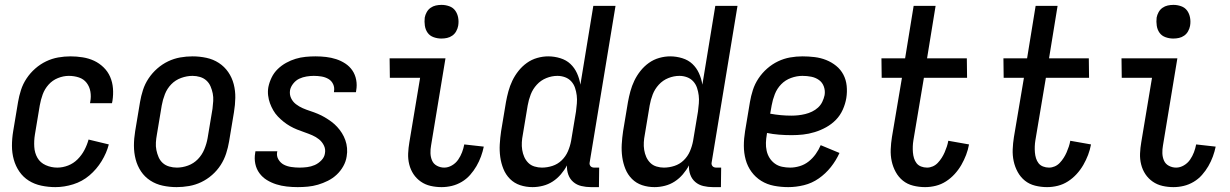

<svg xmlns="http://www.w3.org/2000/svg" viewBox="-20 -759 5040 787"><path d="M207 8Q178 8 149.5 2Q121 -4 98 -18.5Q75 -33 59.5 -55.5Q44 -78 36.5 -105Q29 -132 29 -161.5Q29 -191 34 -221L54 -341Q58 -365 66 -390Q74 -415 89 -437.5Q104 -460 124.5 -478Q145 -496 169 -507.5Q193 -519 218.5 -523.5Q244 -528 269 -528Q294 -528 319 -524Q344 -520 365.5 -510Q387 -500 404.5 -483Q422 -466 431.5 -444Q441 -422 443 -397Q445 -372 441 -346L439 -336H349L350 -342Q354 -363 350.5 -383.5Q347 -404 335 -419.5Q323 -435 303.5 -441.5Q284 -448 262 -448Q240 -448 217.5 -439Q195 -430 179 -412Q163 -394 155 -372Q147 -350 143 -327L123 -207Q119 -182 120.5 -157Q122 -132 133.5 -112Q145 -92 167.5 -82Q190 -72 215 -72Q237 -72 259 -80.5Q281 -89 298 -106Q315 -123 326 -144Q337 -165 343 -187L426 -167Q417 -132 396.5 -98.5Q376 -65 346.5 -40Q317 -15 280 -3.5Q243 8 207 8Z M704 8Q675 8 647 2Q619 -4 596 -19Q573 -34 558 -56.5Q543 -79 536 -106Q529 -133 529 -162Q529 -191 534 -221L554 -341Q558 -365 566 -390Q574 -415 589 -437.5Q604 -460 624.5 -478Q645 -496 669 -507.5Q693 -519 718.5 -523.5Q744 -528 769 -528Q798 -528 826 -522Q854 -516 877 -501Q900 -486 915.5 -463.5Q931 -441 938 -414Q945 -387 944.5 -358Q944 -329 939 -299L919 -179Q915 -155 907 -130Q899 -105 884.5 -82.5Q870 -60 849.5 -42Q829 -24 805 -12.5Q781 -1 755 3.5Q729 8 704 8ZM705 -72Q728 -72 751 -80.5Q774 -89 791 -106.5Q808 -124 817.5 -147Q827 -170 831 -193L851 -313Q853 -329 854 -345Q855 -361 852 -376Q849 -391 843 -405Q837 -419 826 -429Q815 -439 800 -443.5Q785 -448 769 -448Q746 -448 722.5 -439.5Q699 -431 682 -413.5Q665 -396 656 -373Q647 -350 643 -327L623 -207Q620 -191 619 -175Q618 -159 621 -144Q624 -129 630 -115Q636 -101 647 -91Q658 -81 673.5 -76.5Q689 -72 705 -72Z M1200 8Q1178 8 1155.5 5.5Q1133 3 1112.5 -3.5Q1092 -10 1074 -21Q1056 -32 1043.5 -49Q1031 -66 1026.5 -87.5Q1022 -109 1026 -132L1027 -139H1117L1116 -136Q1113 -119 1121.5 -105Q1130 -91 1143.5 -84Q1157 -77 1174 -74.5Q1191 -72 1208 -72Q1223 -72 1239 -74Q1255 -76 1270 -82.5Q1285 -89 1297.5 -102Q1310 -115 1312 -131Q1315 -148 1307.5 -163Q1300 -178 1287.5 -188Q1275 -198 1260 -204.5Q1245 -211 1229 -216.5Q1213 -222 1198 -228Q1183 -234 1169 -242Q1155 -250 1142.5 -260Q1130 -270 1119 -281.5Q1108 -293 1100 -307Q1092 -321 1086.5 -336Q1081 -351 1079 -368Q1077 -385 1080 -402Q1084 -422 1093.5 -441.5Q1103 -461 1118.5 -476Q1134 -491 1153 -501.5Q1172 -512 1192 -518Q1212 -524 1232.5 -526Q1253 -528 1273 -528Q1295 -528 1316.5 -525.5Q1338 -523 1358 -516.5Q1378 -510 1395.5 -498.5Q1413 -487 1424.5 -470Q1436 -453 1440 -431.5Q1444 -410 1440 -388L1439 -381H1349V-384Q1352 -400 1345.5 -414Q1339 -428 1326 -435.5Q1313 -443 1297.5 -445.5Q1282 -448 1266 -448Q1252 -448 1236.5 -445.5Q1221 -443 1207 -436.5Q1193 -430 1182.5 -417Q1172 -404 1169 -390Q1166 -372 1173 -357Q1180 -342 1193 -332Q1206 -322 1221 -315.5Q1236 -309 1251.5 -304Q1267 -299 1282.5 -292.5Q1298 -286 1311.5 -278Q1325 -270 1338 -260.5Q1351 -251 1362 -239Q1373 -227 1381.5 -213.5Q1390 -200 1395.5 -184.5Q1401 -169 1402.5 -152Q1404 -135 1401 -118Q1398 -97 1387 -77.5Q1376 -58 1360 -43Q1344 -28 1324 -18Q1304 -8 1283.5 -2Q1263 4 1242 6Q1221 8 1200 8Z M1790 8Q1767 8 1745 3Q1723 -2 1705 -14.5Q1687 -27 1675 -45Q1663 -63 1657.5 -85Q1652 -107 1653 -130Q1654 -153 1658 -176L1702 -440H1578L1577 -520H1806L1747 -163Q1744 -147 1744.5 -131Q1745 -115 1751 -101Q1757 -87 1771 -79.5Q1785 -72 1801 -72Q1817 -72 1832.5 -81Q1848 -90 1858 -104.5Q1868 -119 1874 -135Q1880 -151 1883 -167L1963 -158Q1959 -138 1951.5 -117.5Q1944 -97 1933 -78Q1922 -59 1907 -42Q1892 -25 1872.5 -13.5Q1853 -2 1832 3Q1811 8 1790 8ZM1789 -601Q1773 -601 1757.5 -606.5Q1742 -612 1733 -624.5Q1724 -637 1721.5 -653.5Q1719 -670 1721 -687Q1723 -698 1729 -709Q1735 -720 1745 -727Q1755 -734 1766.5 -736.5Q1778 -739 1790 -739Q1806 -739 1821.5 -733.5Q1837 -728 1846 -715.5Q1855 -703 1858 -686.5Q1861 -670 1858 -653Q1856 -642 1850 -631Q1844 -620 1834 -613Q1824 -606 1812.5 -603.5Q1801 -601 1789 -601Z M2163 8Q2136 8 2112 0Q2088 -8 2070.5 -25.5Q2053 -43 2043.5 -66.5Q2034 -90 2030.5 -115.5Q2027 -141 2028.5 -167.5Q2030 -194 2034 -221L2054 -341Q2058 -363 2064 -385Q2070 -407 2080 -428Q2090 -449 2105 -468Q2120 -487 2139.5 -501Q2159 -515 2182 -521.5Q2205 -528 2227 -528Q2252 -528 2276.5 -520.5Q2301 -513 2318 -497Q2335 -481 2345 -459Q2355 -437 2359 -412L2412 -735H2503L2397 -93Q2396 -89 2397 -85Q2398 -81 2400.5 -78Q2403 -75 2407 -73.5Q2411 -72 2416 -72H2436L2435 8H2402Q2382 8 2363 3.5Q2344 -1 2330 -13Q2316 -25 2309.5 -43Q2303 -61 2304 -81Q2294 -62 2279 -44.5Q2264 -27 2245.5 -15Q2227 -3 2205.5 2.5Q2184 8 2163 8ZM2201 -72Q2223 -72 2244.5 -79Q2266 -86 2282.5 -102Q2299 -118 2308 -139Q2317 -160 2321 -182L2341 -302Q2343 -318 2344.5 -335Q2346 -352 2344 -368Q2342 -384 2337 -399Q2332 -414 2321.5 -425.5Q2311 -437 2296 -442.5Q2281 -448 2265 -448Q2242 -448 2219.5 -439Q2197 -430 2180.5 -412Q2164 -394 2155.5 -372Q2147 -350 2143 -327L2123 -207Q2120 -192 2119 -176Q2118 -160 2120.5 -144.5Q2123 -129 2129 -115.5Q2135 -102 2145.5 -91.5Q2156 -81 2171 -76.5Q2186 -72 2201 -72Z M2663 8Q2636 8 2612 0Q2588 -8 2570.5 -25.5Q2553 -43 2543.5 -66.5Q2534 -90 2530.5 -115.5Q2527 -141 2528.5 -167.5Q2530 -194 2534 -221L2554 -341Q2558 -363 2564 -385Q2570 -407 2580 -428Q2590 -449 2605 -468Q2620 -487 2639.5 -501Q2659 -515 2682 -521.5Q2705 -528 2727 -528Q2752 -528 2776.5 -520.5Q2801 -513 2818 -497Q2835 -481 2845 -459Q2855 -437 2859 -412L2912 -735H3003L2897 -93Q2896 -89 2897 -85Q2898 -81 2900.5 -78Q2903 -75 2907 -73.5Q2911 -72 2916 -72H2936L2935 8H2902Q2882 8 2863 3.5Q2844 -1 2830 -13Q2816 -25 2809.5 -43Q2803 -61 2804 -81Q2794 -62 2779 -44.5Q2764 -27 2745.5 -15Q2727 -3 2705.5 2.5Q2684 8 2663 8ZM2701 -72Q2723 -72 2744.5 -79Q2766 -86 2782.5 -102Q2799 -118 2808 -139Q2817 -160 2821 -182L2841 -302Q2843 -318 2844.5 -335Q2846 -352 2844 -368Q2842 -384 2837 -399Q2832 -414 2821.5 -425.5Q2811 -437 2796 -442.5Q2781 -448 2765 -448Q2742 -448 2719.5 -439Q2697 -430 2680.5 -412Q2664 -394 2655.5 -372Q2647 -350 2643 -327L2623 -207Q2620 -192 2619 -176Q2618 -160 2620.5 -144.5Q2623 -129 2629 -115.5Q2635 -102 2645.5 -91.5Q2656 -81 2671 -76.5Q2686 -72 2701 -72Z M3211 8Q3181 8 3152.5 2.5Q3124 -3 3100.5 -17.5Q3077 -32 3060.5 -54.5Q3044 -77 3036.5 -104.5Q3029 -132 3029 -161.5Q3029 -191 3034 -221L3054 -341Q3058 -365 3066 -390Q3074 -415 3089 -437.5Q3104 -460 3124.5 -478Q3145 -496 3169 -507.5Q3193 -519 3218.5 -523.5Q3244 -528 3269 -528Q3294 -528 3319 -525Q3344 -522 3366.5 -513Q3389 -504 3407.5 -489Q3426 -474 3437 -453Q3448 -432 3450.5 -407Q3453 -382 3449 -357Q3445 -333 3434.5 -309.5Q3424 -286 3406.5 -268Q3389 -250 3366.5 -237.5Q3344 -225 3319.5 -217.5Q3295 -210 3271.5 -207.5Q3248 -205 3225 -205Q3199 -205 3173.5 -207Q3148 -209 3124 -214L3123 -207Q3120 -190 3119.5 -173.5Q3119 -157 3122.5 -141Q3126 -125 3134.5 -111.5Q3143 -98 3156 -88.5Q3169 -79 3185.5 -75.5Q3202 -72 3219 -72Q3238 -72 3258 -78Q3278 -84 3294.5 -97Q3311 -110 3323.5 -127.5Q3336 -145 3344 -164L3421 -132Q3407 -101 3385.5 -74Q3364 -47 3336 -27.5Q3308 -8 3275.5 0Q3243 8 3211 8ZM3224 -285Q3238 -285 3252 -286.5Q3266 -288 3280.5 -291.5Q3295 -295 3308.5 -301.5Q3322 -308 3333 -318Q3344 -328 3350.5 -341.5Q3357 -355 3360 -369Q3363 -387 3357 -404Q3351 -421 3337 -431Q3323 -441 3305.5 -444.5Q3288 -448 3269 -448Q3246 -448 3222.5 -439.5Q3199 -431 3182 -413.5Q3165 -396 3156 -373Q3147 -350 3143 -327L3137 -293Q3159 -289 3180.5 -287Q3202 -285 3224 -285Z M3772 8Q3747 8 3723 2Q3699 -4 3681 -18.5Q3663 -33 3651.5 -54Q3640 -75 3635 -98.5Q3630 -122 3631 -147Q3632 -172 3636 -197L3677 -440H3594L3593 -520H3690L3725 -735H3815L3780 -520H3943L3944 -440H3767L3724 -184Q3722 -172 3721.5 -159.5Q3721 -147 3722 -134.5Q3723 -122 3726.5 -110.5Q3730 -99 3737 -90Q3744 -81 3755.5 -76.5Q3767 -72 3780 -72Q3792 -72 3803.5 -77Q3815 -82 3824 -91.5Q3833 -101 3840 -112Q3847 -123 3852 -134.5Q3857 -146 3861 -158Q3865 -170 3867 -182L3952 -167Q3948 -145 3940 -124Q3932 -103 3920.5 -83Q3909 -63 3893 -45.5Q3877 -28 3857.5 -15.5Q3838 -3 3816 2.5Q3794 8 3772 8Z M4272 8Q4247 8 4223 2Q4199 -4 4181 -18.5Q4163 -33 4151.5 -54Q4140 -75 4135 -98.5Q4130 -122 4131 -147Q4132 -172 4136 -197L4177 -440H4094L4093 -520H4190L4225 -735H4315L4280 -520H4443L4444 -440H4267L4224 -184Q4222 -172 4221.5 -159.5Q4221 -147 4222 -134.5Q4223 -122 4226.5 -110.5Q4230 -99 4237 -90Q4244 -81 4255.5 -76.5Q4267 -72 4280 -72Q4292 -72 4303.5 -77Q4315 -82 4324 -91.5Q4333 -101 4340 -112Q4347 -123 4352 -134.5Q4357 -146 4361 -158Q4365 -170 4367 -182L4452 -167Q4448 -145 4440 -124Q4432 -103 4420.5 -83Q4409 -63 4393 -45.5Q4377 -28 4357.5 -15.5Q4338 -3 4316 2.5Q4294 8 4272 8Z M4790 8Q4767 8 4745 3Q4723 -2 4705 -14.5Q4687 -27 4675 -45Q4663 -63 4657.5 -85Q4652 -107 4653 -130Q4654 -153 4658 -176L4702 -440H4578L4577 -520H4806L4747 -163Q4744 -147 4744.5 -131Q4745 -115 4751 -101Q4757 -87 4771 -79.5Q4785 -72 4801 -72Q4817 -72 4832.5 -81Q4848 -90 4858 -104.5Q4868 -119 4874 -135Q4880 -151 4883 -167L4963 -158Q4959 -138 4951.5 -117.5Q4944 -97 4933 -78Q4922 -59 4907 -42Q4892 -25 4872.5 -13.5Q4853 -2 4832 3Q4811 8 4790 8ZM4789 -601Q4773 -601 4757.5 -606.5Q4742 -612 4733 -624.5Q4724 -637 4721.5 -653.5Q4719 -670 4721 -687Q4723 -698 4729 -709Q4735 -720 4745 -727Q4755 -734 4766.5 -736.5Q4778 -739 4790 -739Q4806 -739 4821.5 -733.5Q4837 -728 4846 -715.5Q4855 -703 4858 -686.5Q4861 -670 4858 -653Q4856 -642 4850 -631Q4844 -620 4834 -613Q4824 -606 4812.5 -603.5Q4801 -601 4789 -601Z"/></svg>

Font: Iosevka Term Curly Medium
Style: Italic
Weight: 500
Italic angle: -9°
Designer: Belleve Invis
Foundry: Belleve Invis
Version: Version 32.3.0